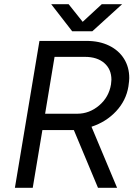

<svg xmlns="http://www.w3.org/2000/svg" viewBox="-20 -895 666 915"><path d="M168 -700H393Q454 -700 500 -677.5Q546 -655 571 -615Q596 -575 596 -523Q596 -511 592 -483Q581 -416 533.5 -365Q486 -314 416 -291L538 0H447L332 -275H317H182L136 0H51ZM348 -353Q406 -353 452.5 -392.5Q499 -432 509 -493Q511 -509 511 -515Q511 -565 477 -594.5Q443 -624 385 -624H240L195 -353ZM224 -875H307L374 -791L465 -875H562L420 -746H324Z"/></svg>

Font: Oak Sans
Style: Italic
Weight: 400
Italic angle: -9.49998°
Foundry: Erik Kennedy, Walven
Version: Version 1.000